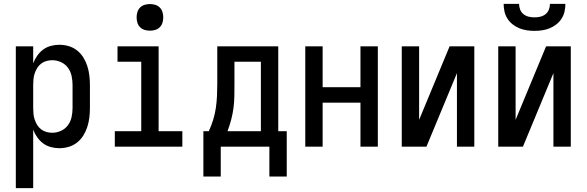

<svg xmlns="http://www.w3.org/2000/svg" viewBox="-20 -760 3040 995"><path d="M62 215V-520H152V-432Q160 -453 173 -471.5Q186 -490 203.5 -503Q221 -516 243 -522Q265 -528 287 -528Q312 -528 336 -521Q360 -514 379.5 -498.5Q399 -483 412 -462Q425 -441 432.5 -417.5Q440 -394 443 -369.5Q446 -345 446 -320V-200Q446 -175 443 -150.5Q440 -126 432.5 -102.5Q425 -79 412 -58Q399 -37 379.5 -21.5Q360 -6 336 1Q312 8 287 8Q265 8 243 2Q221 -4 203.5 -17Q186 -30 173 -48.5Q160 -67 152 -88V215ZM251 -72Q274 -72 296 -82Q318 -92 332 -111Q346 -130 351 -153.5Q356 -177 356 -200V-320Q356 -343 351 -366.5Q346 -390 332 -409Q318 -428 296 -438Q274 -448 251 -448Q236 -448 221 -444Q206 -440 193.5 -430.5Q181 -421 173 -408Q165 -395 160 -380.5Q155 -366 153.5 -350.5Q152 -335 152 -320V-200Q152 -185 153.5 -169.5Q155 -154 160 -139.5Q165 -125 173 -112Q181 -99 193.5 -89.5Q206 -80 221 -76Q236 -72 251 -72Z M575 0V-80H712V-440H589V-520H802V-80H925V0ZM757 -601Q743 -601 729.5 -605Q716 -609 706 -619Q696 -629 692 -642.5Q688 -656 688 -670Q688 -684 692 -697.5Q696 -711 706 -721Q716 -731 729.5 -735Q743 -739 757 -739Q771 -739 784.5 -735Q798 -731 808 -721Q818 -711 822 -697.5Q826 -684 826 -670Q826 -656 822 -642.5Q818 -629 808 -619Q798 -609 784.5 -605Q771 -601 757 -601Z M1034 155V-80H1062Q1075 -108 1084.5 -138.5Q1094 -169 1098.5 -200Q1103 -231 1104.5 -262.5Q1106 -294 1106 -325V-520H1422V-80H1466V155H1376V0H1124V155ZM1159 -80H1332V-440H1195V-325Q1195 -294 1194.5 -262.5Q1194 -231 1190 -200.5Q1186 -170 1178 -139.5Q1170 -109 1159 -80Z M1562 0V-520H1652V-308H1848V-520H1938V0H1848V-228H1652V0Z M2062 0V-520H2152V-139L2310 -520H2438V0H2348V-381L2190 0Z M2562 0V-520H2652V-139L2810 -520H2938V0H2848V-381L2690 0ZM2750 -600Q2730 -600 2710 -603Q2690 -606 2671.5 -613.5Q2653 -621 2637 -633.5Q2621 -646 2610 -663Q2599 -680 2594.5 -700Q2590 -720 2590 -740H2670Q2670 -725 2675.5 -710.5Q2681 -696 2693 -686.5Q2705 -677 2720 -673.5Q2735 -670 2750 -670Q2765 -670 2780 -673.5Q2795 -677 2807 -686.5Q2819 -696 2824.5 -710.5Q2830 -725 2830 -740H2910Q2910 -720 2905.5 -700Q2901 -680 2890 -663Q2879 -646 2863 -633.5Q2847 -621 2828.5 -613.5Q2810 -606 2790 -603Q2770 -600 2750 -600Z"/></svg>

Font: Iosevka SS18 Medium
Style: Regular
Weight: 500
Monospace: yes
Designer: Belleve Invis
Foundry: Belleve Invis
Version: Version 25.1.1; ttfautohint (v1.8.4)